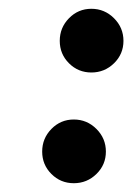

<svg xmlns="http://www.w3.org/2000/svg" viewBox="-20 -409 310 437"><path d="M97 -13Q76 -34 76 -64Q76 -94 97 -115.5Q118 -137 148 -137Q178 -137 199.5 -115.5Q221 -94 221 -64Q221 -34 199.5 -13Q178 8 148 8Q118 8 97 -13ZM137 -265Q116 -286 116 -316Q116 -346 137 -367.5Q158 -389 188 -389Q218 -389 239.5 -367.5Q261 -346 261 -316Q261 -286 239.5 -265Q218 -244 188 -244Q158 -244 137 -265Z"/></svg>

Font: Sail
Style: Regular
Weight: 400
Designer: Miguel Hernandez
Foundry: Miguel Hernandez
Version: Version 1.002